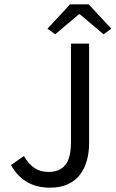

<svg xmlns="http://www.w3.org/2000/svg" viewBox="-20 -858 536 890"><path d="M212 12Q89 12 31 -93L91 -135Q113 -96 141 -78.5Q169 -61 204 -61Q257 -61 283 -93.5Q309 -126 309 -201V-656H393V-193Q393 -151 382.5 -113.5Q372 -76 350.5 -48Q329 -20 294.5 -4Q260 12 212 12ZM200 -725 305 -838H391L496 -725L460 -699L350 -792H346L236 -699Z"/></svg>

Font: CV Source Sans
Style: Regular
Weight: 400
Designer: Paul D. Hunt
Foundry: Adobe Systems Incorporated
Version: Version 3.001